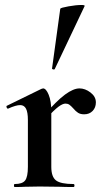

<svg xmlns="http://www.w3.org/2000/svg" viewBox="-20 -751 419 771"><path d="M299 -396Q322 -396 343.5 -379.5Q365 -363 365 -340Q365 -319 352 -305.5Q339 -292 318 -292Q303 -292 293.5 -298Q284 -304 274 -316Q265 -326 258.5 -330.5Q252 -335 243 -335Q232 -335 215.5 -323Q199 -311 161 -271L153 -284Q208 -347 241.5 -371.5Q275 -396 299 -396ZM39 -12Q70 -12 81 -26.5Q92 -41 92 -81V-269Q92 -300 84.5 -314.5Q77 -329 61 -329Q44 -329 13 -315H11Q8 -315 6.5 -320Q5 -325 7 -326L146 -394Q152 -396 153 -396Q165 -396 175.5 -370.5Q186 -345 186 -303V-81Q186 -41 205 -26.5Q224 -12 275 -12Q279 -12 279 -6Q279 0 275 0Q240 0 220 -1L139 -2L80 -1Q65 0 39 0Q36 0 36 -6Q36 -12 39 -12ZM196 -472Q193 -472 190.5 -473.5Q188 -475 189 -476L222 -716Q224 -720 255 -725.5Q286 -731 307 -731Q321 -731 320 -727L200 -474Q200 -472 196 -472Z"/></svg>

Font: Cormorant Infant
Style: Bold
Weight: 700
Designer: Christian Thalmann (Catharsis Fonts)
Foundry: Catharsis Fonts
Version: Version 4.000